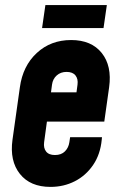

<svg xmlns="http://www.w3.org/2000/svg" viewBox="-20 -720 475 753"><path d="M178 13Q98.5 13 58 -38Q17.5 -89 29 -172L58 -378Q69.5 -461.5 124.2 -512.2Q179 -563 259 -563Q338.5 -563 379 -512.2Q419.5 -461.5 408 -378L389 -243H164L153 -162Q150 -139.5 160.8 -125.8Q171.5 -112 195.5 -112Q220.5 -112 234.8 -126.5Q249 -141 252 -162L255 -182H380L379 -172Q373.5 -114.5 345.2 -73Q317 -31.5 273.5 -9.2Q230 13 178 13ZM241 -438Q218 -438 202.5 -424.2Q187 -410.5 184 -388L180 -358H280L284 -388Q287 -410.5 276 -424.2Q265 -438 241 -438ZM158 -700H399L386 -610H145Z"/></svg>

Font: Mohave
Style: Bold Italic
Weight: 700
Italic angle: -8°
Designer: Gumpita Rahayu
Foundry: Tokotype
Version: Version 2.003; ttfautohint (v1.8.3)